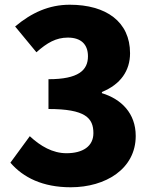

<svg xmlns="http://www.w3.org/2000/svg" viewBox="-20 -778 649 812"><path d="M279 14C427 14 554 -64 554 -203C554 -299 493 -359 411 -384V-389C490 -421 530 -479 530 -553C530 -686 429 -758 275 -758C187 -758 113 -724 44 -666L134 -557C179 -597 217 -619 267 -619C322 -619 352 -591 352 -540C352 -481 312 -443 185 -443V-317C341 -317 375 -279 375 -215C375 -159 330 -130 261 -130C203 -130 151 -160 106 -202L24 -90C78 -27 161 14 279 14Z"/></svg>

Font: Noto Sans CJK HK Black
Style: Regular
Weight: 900
Designer: Ryoko NISHIZUKA 西塚涼子 (kana, bopomofo & ideographs); Paul D. Hunt (Latin, Greek & Cyrillic); Sandoll Communications 산돌커뮤니
Foundry: Adobe
Version: Version 2.004;hotconv 1.0.118;makeotfexe 2.5.65603